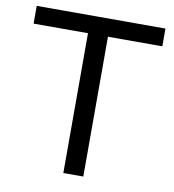

<svg xmlns="http://www.w3.org/2000/svg" viewBox="-80 -781 774 852"><g transform="rotate(10 307.0 -355.0)"><path d="M597 -630H352V0H262V-630H17V-710H597Z"/></g></svg>

Font: Raleway Medium
Style: Regular
Weight: 500
Designer: Matt McInerney, Pablo Impallari, Rodrigo Fuenzalida
Foundry: Matt McInerney, Pablo Impallari, Rodrigo Fuenzalida
Version: Version 4.026